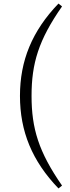

<svg xmlns="http://www.w3.org/2000/svg" viewBox="-20 -839 395 1077"><path d="M157 -301C157 -483 196 -614 328 -803L308 -819C160 -665 92 -499 92 -301C92 -102 160 64 308 218L328 202C197 13 157 -118 157 -301Z"/></svg>

Font: Noto Serif CJK JP Light
Style: Regular
Weight: 300
Designer: Ryoko NISHIZUKA 西塚涼子 (kana & ideographs); Frank Grießhammer (Latin, Greek & Cyrillic); Wenlong ZHANG 张文龙 (bopomofo); San
Foundry: Adobe Systems Incorporated
Version: Version 1.001;PS 1.001;hotconv 16.6.54;makeotf.lib2.5.65590